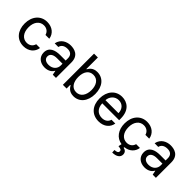

<svg xmlns="http://www.w3.org/2000/svg" viewBox="145 -1840 3168 3168"><g transform="rotate(45 1729.0 -256.0)"><path d="M299 11.4C421.9 11.4 502.5 -63.6 516 -162.6H427.2C412.3 -103 363.3 -67.8 299 -67.8C202.1 -67.8 139.6 -148.1 139.6 -272.7C139.6 -394.5 203.5 -473.7 299 -473.7C371.4 -473.7 414.8 -429 427.2 -378.9H516C502.5 -483.3 415.1 -552.6 297.6 -552.6C148.4 -552.6 50.1 -436.1 50.1 -269.9C50.1 -106.5 144.5 11.4 299 11.4Z M796.2 12.4C890.3 12.4 940 -37.3 957.7 -73.9H962L976.6 0H1050.8V-360.1C1050.8 -529.8 920.8 -552.6 846.6 -552.6C760.3 -552.6 657 -509.2 632.5 -388.8L717.7 -388.1C728.7 -441.1 771.7 -475.5 849.4 -475.5C924.4 -475.5 961.6 -436.1 961.6 -368.3V-315.7H833.5C718.8 -315.7 610.4 -279.5 610.4 -154.5C610.4 -47.9 692.5 12.4 796.2 12.4ZM699.2 -151.3C699.2 -213.4 755 -241.5 833.5 -241.8H961.6V-197.1C961.6 -130 908 -65 811.4 -65C746.4 -65 699.2 -94.5 699.2 -151.3Z M1212 0H1298.7V-84.2H1308.2C1327.1 -52.9 1363.3 11 1467 11C1602.6 11 1697.8 -97.3 1697.8 -271.3C1697.8 -444.6 1602.3 -552.6 1465.9 -552.6C1360.4 -552.6 1327.1 -488.3 1308.2 -458.5H1301.5V-727.3H1212ZM1300.1 -272.7C1300.1 -392.8 1353 -473.4 1452.8 -473.4C1556.5 -473.4 1608 -386 1608 -272.7C1608 -158 1555.4 -67.8 1452.8 -67.8C1354 -67.8 1300.1 -151.3 1300.1 -272.7Z M2053.6 11.4C2180.4 11.4 2261 -62.5 2275.6 -159.8H2186.8C2171.5 -101.6 2122.5 -67.1 2053.6 -67.1C1957.4 -67.1 1891.3 -129.6 1887.4 -243.6H2281.6V-279.5C2281.6 -481.2 2161.6 -552.6 2045.1 -552.6C1896.3 -552.6 1797.9 -436.4 1797.9 -268.5C1797.9 -100.5 1894.9 11.4 2053.6 11.4ZM1887.8 -317.8C1892.8 -400.6 1952.1 -474.1 2045.5 -474.1C2134.2 -474.1 2191.4 -407.7 2191.4 -317.8Z M2381.7 -269.9C2381.7 -121.8 2459.5 -11 2588.8 8.2L2576.7 67.1C2630.3 71.4 2653.1 80.3 2653.1 112.6C2653.1 145.2 2620 158 2574.6 158L2577.4 214.5C2677.2 214.5 2729.8 171.5 2729.8 109.7C2729.8 54.7 2692.8 31.6 2655.2 25.9L2658.4 9.9C2765.6 -0.4 2835.2 -71 2847.7 -162.6H2758.9C2744 -103 2695 -67.8 2630.7 -67.8C2533.7 -67.8 2471.2 -148.1 2471.2 -272.7C2471.2 -394.5 2535.2 -473.7 2630.7 -473.7C2703.1 -473.7 2746.4 -429 2758.9 -378.9H2847.7C2834.2 -483.3 2746.8 -552.6 2629.3 -552.6C2480.1 -552.6 2381.7 -436.1 2381.7 -269.9Z M3127.8 12.4C3221.9 12.4 3271.7 -37.3 3289.4 -73.9H3293.7L3308.2 0H3382.5V-360.1C3382.5 -529.8 3252.5 -552.6 3178.3 -552.6C3092 -552.6 2988.6 -509.2 2964.1 -388.8L3049.4 -388.1C3060.4 -441.1 3103.3 -475.5 3181.1 -475.5C3256 -475.5 3293.3 -436.1 3293.3 -368.3V-315.7H3165.1C3050.4 -315.7 2942.1 -279.5 2942.1 -154.5C2942.1 -47.9 3024.1 12.4 3127.8 12.4ZM3030.9 -151.3C3030.9 -213.4 3086.6 -241.5 3165.1 -241.8H3293.3V-197.1C3293.3 -130 3239.7 -65 3143.1 -65C3078.1 -65 3030.9 -94.5 3030.9 -151.3Z"/></g></svg>

Font: GiG Sans Text
Style: Regular
Weight: 400
Designer: Andreas Faust
Version: Version 1.100;FEAKit 1.0